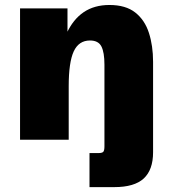

<svg xmlns="http://www.w3.org/2000/svg" viewBox="-20 -561 686 771"><path d="M60.5 0V-527.3H251V-403.8L247.1 -425.8Q273.4 -483.4 316.2 -512.2Q358.9 -541 419.4 -541Q484.9 -541 523.2 -510.7Q561.5 -480.5 578.1 -428.7Q594.7 -377 594.7 -313V0H399.4V-301.3Q399.4 -350.6 387.2 -374.5Q375 -398.4 341.3 -398.4Q296.4 -398.4 276.1 -354.7Q255.9 -311 255.9 -214.8V0ZM339.4 190.4V53.7H375Q390.6 53.7 395 48.3Q399.4 43 399.4 26.4V-9.3H594.7V50.3Q594.7 121.1 557.1 155.8Q519.5 190.4 439 190.4Z"/></svg>

Font: Schibsted Grotesk Black
Style: Regular
Weight: 900
Designer: Bakken & Baeck AS, Henrik Kongsvoll
Foundry: Schibsted ASA
Version: Version 1.100;gftools[0.9.25]